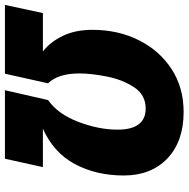

<svg xmlns="http://www.w3.org/2000/svg" viewBox="-13 -741 765 779"><g transform="rotate(-90 369.5 -351.5)"><path d="M638 -359Q638 -428 613.5 -479Q589 -530 550 -560H706L739 -714H460L421 -539Q461 -498 461 -412Q461 -364 448.5 -300.5Q436 -237 405 -190Q374 -143 319 -143Q233 -143 233 -257Q233 -333 264.5 -416Q296 -499 353 -539L393 -714H115L81 -560H237Q140 -517 93.5 -430.5Q47 -344 47 -232Q47 -121 116 -55Q185 11 305 11Q404 11 479 -38Q554 -87 596 -171Q638 -255 638 -359Z"/></g></svg>

Font: Noto Sans Display SemiCondensed Black
Style: Italic
Weight: 900
Width: 4
Designer: Monotype Design team
Foundry: Monotype Imaging Inc.
Version: 1.000